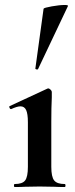

<svg xmlns="http://www.w3.org/2000/svg" viewBox="-20 -751 303 771"><path d="M39 -12Q70 -12 81 -26.5Q92 -41 92 -81V-260Q92 -294 85 -309Q78 -324 62 -324Q49 -324 25 -313H24Q20 -313 18 -318.5Q16 -324 19 -325L170 -395L173 -396Q178 -396 183 -391Q188 -386 188 -382V-360Q186 -320 186 -262V-81Q186 -41 197.5 -26.5Q209 -12 240 -12Q243 -12 243 -6Q243 0 240 0Q214 0 199 -1L139 -2L80 -1Q65 0 39 0Q36 0 36 -6Q36 -12 39 -12ZM129 -472Q126 -472 123.5 -473.5Q121 -475 122 -476L155 -716Q157 -720 188 -725.5Q219 -731 240 -731Q254 -731 253 -727L133 -474Q133 -472 129 -472Z"/></svg>

Font: Cormorant Garamond
Style: Bold
Weight: 700
Designer: Christian Thalmann (Catharsis Fonts)
Foundry: Catharsis Fonts
Version: Version 4.000